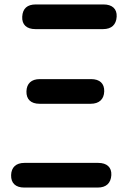

<svg xmlns="http://www.w3.org/2000/svg" viewBox="-20 -806 579 864"><path d="M80 -731C78 -695 100 -675 139 -675H444C482 -675 503 -695 505 -731C507 -766 485 -786 446 -786H141C103 -786 82 -768 80 -731ZM89 38H420C458 38 479 18 481 -18C483 -53 461 -73 422 -73H90C52 -73 31 -53 30 -18C29 18 50 38 89 38ZM158 -339H388C426 -339 448 -359 449 -395C450 -430 429 -450 390 -450H159C121 -450 100 -430 99 -395C98 -359 119 -339 158 -339Z"/></svg>

Font: 寒蝉团圆体 Round
Style: Regular
Weight: 500
Designer: 寒蝉字型
Version: Version 2.700;Glyphs 3.1.1 (3135)